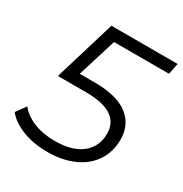

<svg xmlns="http://www.w3.org/2000/svg" viewBox="-173 -826 914 959"><g transform="rotate(30 284.5 -347.0)"><path d="M247 -636 178 -413H263Q392 -413 455.5 -364.5Q519 -316 519 -230Q519 -159 483.5 -105.5Q448 -52 383 -23Q318 6 232 6Q152 6 89 -18.5Q26 -43 -8 -85L33 -141Q61 -104 114.5 -82Q168 -60 237 -60Q336 -60 391 -103Q446 -146 446 -222Q446 -349 251 -349H89L195 -700H577L564 -636Z"/></g></svg>

Font: Montserrat Alternates
Style: Italic
Weight: 400
Italic angle: -11.3°
Designer: Julieta Ulanovsky
Foundry: Julieta Ulanovsky
Version: Version 7.200